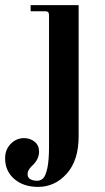

<svg xmlns="http://www.w3.org/2000/svg" viewBox="-72 -494 412 752"><path d="M-52 126Q-52 92 -30 69.5Q-8 47 22 47Q46 47 63.5 61Q81 75 81 100Q81 131 53 156Q36 172 36 188Q36 202 47 208Q58 214 73 214Q88 214 97.5 204Q107 194 113.5 164Q120 134 120 82V-434Q120 -443 116.5 -446.5Q113 -450 104 -450H48V-474H236V40Q236 134 189.5 186Q143 238 77 238Q20 238 -16 207Q-52 176 -52 126Z"/></svg>

Font: Old Standard TT
Style: Bold
Weight: 700
Designer: Alexey Kryukov <alexios@thessalonica.org.ru>
Version: Version 2.2